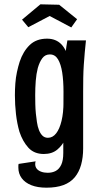

<svg xmlns="http://www.w3.org/2000/svg" viewBox="-20 -703 465 889"><path d="M195 166Q154 166 125 154.5Q96 143 80.5 122Q65 101 65 73Q65 68 65 64Q65 60 66 56L145 44Q144 47 143.5 50Q143 53 143 57Q143 69 150 78Q157 87 170.5 92Q184 97 201 97Q222 97 238 88.5Q254 80 263.5 60Q273 40 273 5Q273 -20 273 -61Q273 -102 273.5 -156.5Q274 -211 274 -276Q274 -314 275 -346Q276 -378 278.5 -406.5Q281 -435 284 -461.5Q287 -488 292 -516H378Q375 -489 372.5 -460.5Q370 -432 368 -403Q366 -374 365.5 -342.5Q365 -311 365 -278Q365 -227 365 -188.5Q365 -150 365 -120Q365 -90 365 -65Q365 -40 365 -16Q365 26 355.5 60Q346 94 326 118Q306 142 273.5 154Q241 166 195 166ZM183 10Q138 10 111.5 -19Q85 -48 70 -93Q59 -131 54 -174.5Q49 -218 49 -262Q49 -289 51 -316.5Q53 -344 58.5 -369.5Q64 -395 71 -417Q87 -465 117.5 -494.5Q148 -524 198 -524Q239 -524 264.5 -497.5Q290 -471 302.5 -411Q315 -351 315 -250L274 -278Q274 -329 268 -367.5Q262 -406 248.5 -428.5Q235 -451 211 -451Q189 -451 176 -433.5Q163 -416 155 -388Q148 -361 145.5 -328.5Q143 -296 143 -263Q143 -242 143.5 -220Q144 -198 146 -177.5Q148 -157 151 -138Q154 -117 160.5 -100.5Q167 -84 177 -74.5Q187 -65 202 -65Q224 -65 240 -85.5Q256 -106 265 -143.5Q274 -181 274 -231L315 -250Q315 -230 313 -198Q311 -166 304.5 -130Q298 -94 284 -62.5Q270 -31 245.5 -10.5Q221 10 183 10ZM310 -576 210 -629 111 -577 82 -612 167 -683 254 -681 337 -614Z"/></svg>

Font: Truculenta SemiBold
Style: Regular
Weight: 600
Version: Version 1.002